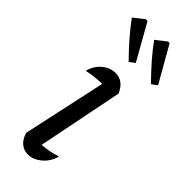

<svg xmlns="http://www.w3.org/2000/svg" viewBox="-245 -759 792 792"><g transform="rotate(45 150.5 -363.5)"><path d="M220 -79Q209 -40 181 -17Q153 6 123 6Q99 6 81 -9Q63 -24 55 -53L134 -417Q86 -416 48 -407Q57 -444 84 -466Q111 -488 141 -488Q188 -488 210 -436L135 -62Q180 -66 220 -79ZM147 -558Q107 -599 78.5 -632Q50 -665 27 -697L73 -733L83 -732L171 -576ZM277 -558Q237 -599 208.5 -632Q180 -665 157 -697L203 -733L212 -732L301 -576Z"/></g></svg>

Font: Piazzolla
Style: Italic
Weight: 400
Italic angle: -11.3°
Designer: Juan Pablo del Peral
Foundry: Huerta Tipografica
Version: Version 1.330